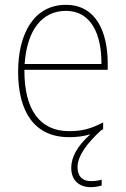

<svg xmlns="http://www.w3.org/2000/svg" viewBox="-20 -558 521 795"><path d="M301 134C301 85 345 31 398 -18C401 -20 404 -21 407 -23V-51C355 -24 319 -15 266 -15C144 -15 80 -105 81 -269H426V-295C426 -427 377 -538 253 -538C119 -538 55 -416 55 -261C55 -100 119 10 266 10C299 10 328 6 354 -2C300 47 275 92 275 137C275 191 310 217 356 217C375 217 391 213 401 210V186C391 189 375 192 357 192C320 192 301 171 301 134ZM253 -513C355 -513 401 -420 400 -293H82C92 -438 157 -513 253 -513Z"/></svg>

Font: Noto Sans Gujarati UI SemiCondensed Thin
Style: Regular
Weight: 100
Width: 4
Designer: Jelle Bosma - Monotype Design Team, Universal Thirst
Foundry: Monotype Imaging Inc.
Version: Version 2.106